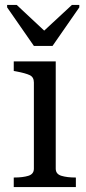

<svg xmlns="http://www.w3.org/2000/svg" viewBox="-20 -762 352 782"><path d="M118 -575H194L303 -732V-742H273L150 -628H170L48 -742H9V-732ZM207 -512V-75Q207 -53 230 -46Q253 -39 287 -39H289V0H36V-39H38Q73 -39 95.5 -46Q118 -53 118 -75V-426Q118 -448 101 -456Q84 -464 47 -471L36 -473V-512Z"/></svg>

Font: Roboto Serif 72pt
Style: Regular
Weight: 400
Designer: Greg Gazdowicz
Foundry: Commercial Type
Version: Version 1.008